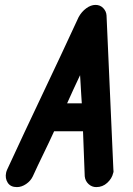

<svg xmlns="http://www.w3.org/2000/svg" viewBox="-20 -756 543 784"><path d="M443 -63Q443 -60 443.5 -57Q444 -54 442 -49Q437 -27 418 -9.5Q399 8 373 8Q355 8 341.5 -4.5Q328 -17 326 -36Q324 -83 322.5 -128Q321 -173 319 -220H201Q180 -174 157.5 -128Q135 -82 114 -36Q105 -17 86.5 -4.5Q68 8 49 8Q23 8 11.5 -10Q0 -28 5 -51Q6 -54 6.5 -56.5Q7 -59 9 -63Q81 -219 155 -374.5Q229 -530 301 -686Q313 -708 332 -722Q351 -736 370 -736Q389 -736 401.5 -723Q414 -710 415 -693ZM314 -334Q313 -352 312 -365Q311 -378 310.5 -390Q310 -402 309 -416Q308 -430 307 -449Q293 -420 280.5 -392.5Q268 -365 254 -334Z"/></svg>

Font: VDS
Style: Bold Italic
Weight: 700
Designer: artmaker
Foundry: artmaker
Version: Version 1.000 2009 initial release